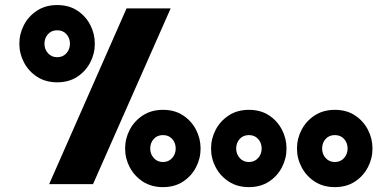

<svg xmlns="http://www.w3.org/2000/svg" viewBox="-20 -748 1592 780"><path d="M1392.1 -144.5Q1392.1 -122.1 1377.7 -106Q1363.3 -89.8 1340.3 -89.8Q1317.4 -89.8 1303 -106Q1288.6 -122.1 1288.6 -144.5Q1288.6 -167.5 1302.7 -183.3Q1316.9 -199.2 1340.3 -199.2Q1363.8 -199.2 1377.9 -183.3Q1392.1 -167.5 1392.1 -144.5ZM1493.2 -144.5Q1493.2 -185.1 1474.6 -220.9Q1456.1 -256.8 1421.9 -279.3Q1387.7 -301.8 1340.3 -301.8Q1293.5 -301.8 1258.8 -279.3Q1224.1 -256.8 1205.3 -220.9Q1186.5 -185.1 1186.5 -144.5Q1186.5 -104 1205.6 -68.1Q1224.6 -32.2 1259 -10Q1293.5 12.2 1340.3 12.2Q1387.2 12.2 1421.4 -10Q1455.6 -32.2 1474.4 -68.1Q1493.2 -104 1493.2 -144.5ZM1043 -144.5Q1043 -122.1 1028.6 -106Q1014.2 -89.8 991.2 -89.8Q968.3 -89.8 953.9 -106Q939.5 -122.1 939.5 -144.5Q939.5 -167.5 953.6 -183.3Q967.8 -199.2 991.2 -199.2Q1014.6 -199.2 1028.8 -183.3Q1043 -167.5 1043 -144.5ZM1144 -144.5Q1144 -185.1 1125.5 -220.9Q1106.9 -256.8 1072.8 -279.3Q1038.6 -301.8 991.2 -301.8Q944.3 -301.8 909.7 -279.3Q875 -256.8 856.2 -220.9Q837.4 -185.1 837.4 -144.5Q837.4 -104 856.4 -68.1Q875.5 -32.2 909.9 -10Q944.3 12.2 991.2 12.2Q1038.1 12.2 1072.3 -10Q1106.4 -32.2 1125.2 -68.1Q1144 -104 1144 -144.5ZM693.8 -144.5Q693.8 -122.1 679.4 -106Q665 -89.8 642.1 -89.8Q619.1 -89.8 604.7 -106Q590.3 -122.1 590.3 -144.5Q590.3 -167.5 604.5 -183.3Q618.7 -199.2 642.1 -199.2Q665.5 -199.2 679.7 -183.3Q693.8 -167.5 693.8 -144.5ZM794.9 -144.5Q794.9 -185.1 776.4 -220.9Q757.8 -256.8 723.6 -279.3Q689.5 -301.8 642.1 -301.8Q595.2 -301.8 560.5 -279.3Q525.9 -256.8 507.1 -220.9Q488.3 -185.1 488.3 -144.5Q488.3 -104 507.3 -68.1Q526.4 -32.2 560.8 -10Q595.2 12.2 642.1 12.2Q689 12.2 723.1 -10Q757.3 -32.2 776.1 -68.1Q794.9 -104 794.9 -144.5ZM264.2 -570.3Q264.2 -547.9 249.8 -531.7Q235.4 -515.6 212.4 -515.6Q189.5 -515.6 175 -531.7Q160.6 -547.9 160.6 -570.3Q160.6 -593.3 174.8 -609.1Q189 -625 212.4 -625Q235.8 -625 250 -609.1Q264.2 -593.3 264.2 -570.3ZM365.2 -570.3Q365.2 -610.8 346.7 -646.7Q328.1 -682.6 293.9 -705.1Q259.8 -727.5 212.4 -727.5Q165.5 -727.5 130.9 -705.1Q96.2 -682.6 77.4 -646.7Q58.6 -610.8 58.6 -570.3Q58.6 -529.8 77.6 -493.9Q96.7 -458 131.1 -435.8Q165.5 -413.6 212.4 -413.6Q259.3 -413.6 293.5 -435.8Q327.6 -458 346.4 -493.9Q365.2 -529.8 365.2 -570.3ZM494.1 -713.9 179.7 0H357.9L673.3 -713.9Z"/></svg>

Font: Estedad-FD-VF Thin
Style: Regular
Weight: 100
Designer: Amin Abedi
Version: Version 5.0